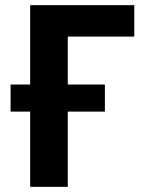

<svg xmlns="http://www.w3.org/2000/svg" viewBox="-20 -725 562 745"><path d="M97 0V-292H21V-397H97V-705H501V-583H243V-397H387V-292H243V0Z"/></svg>

Font: Nunito Sans 10pt Condensed ExtraBold
Style: Regular
Weight: 800
Width: 3
Designer: Vernon Adams
Foundry: Vernon Adams
Version: Version 3.101;gftools[0.9.27]